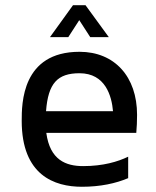

<svg xmlns="http://www.w3.org/2000/svg" viewBox="-20 -706 595 734"><path d="M504 -267C504 -413 418 -508 284 -508C63 -508 63 -309 63 -244C63 -36 188 8 293 8C364 8 423 -5 470 -25V-107C431 -88 374 -71 298 -71C232 -71 171 -94 157 -198H501C503 -220 504 -243 504 -267ZM156 -281C164 -388 200 -426 284 -426C383 -426 407 -339 412 -281H156ZM283 -629 325 -564H396L307 -686H259L171 -564H241L283 -629Z"/></svg>

Font: Maven Pro
Style: Medium
Weight: 500
Designer: Joe Prince
Foundry: Joe Prince
Version: Version 1.003